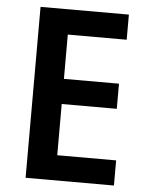

<svg xmlns="http://www.w3.org/2000/svg" viewBox="-52 -756 613 799"><g transform="rotate(5 254.5 -357.0)"><path d="M454 0V-105H208V-319H438V-424H208V-609H454V-714H85V0Z"/></g></svg>

Font: Noto Sans Gurmukhi SemiCondensed SemiBold
Style: Regular
Weight: 600
Width: 4
Designer: Jelle Bosma - Monotype Design Team
Foundry: Monotype Imaging Inc.
Version: Version 2.004